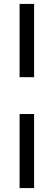

<svg xmlns="http://www.w3.org/2000/svg" viewBox="-20 -738 274 980"><path d="M80 -718H154V-344H80ZM80 -156H154V222H80Z"/></svg>

Font: TitilliumWeb-Regular
Style: Regular
Weight: 400
Version: Version 1.001;PS 57.000;hotconv 1.0.70;makeotf.lib2.5.55311